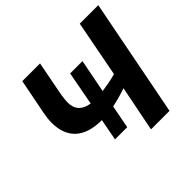

<svg xmlns="http://www.w3.org/2000/svg" viewBox="-165 -872 1056 1056"><g transform="rotate(-45 362.5 -344.0)"><path d="M447 0 500 -267Q468 -256 440.5 -248.5Q413 -241 389 -236L363 -101H268L292 -227Q190 -227 138 -274.5Q86 -322 86 -413Q86 -429 88 -446.5Q90 -464 94 -484L134 -688H272L233 -486Q227 -448 227 -429Q227 -348 313 -335L350 -532H446L408 -337Q435 -341 462.5 -346Q490 -351 518 -359L581 -688H725L591 0Z"/></g></svg>

Font: Libra Sans Modern
Style: Bold Italic
Weight: 700
Italic angle: -12°
Foundry: Stefan Peev, Context Ltd
Version: Version 1.000